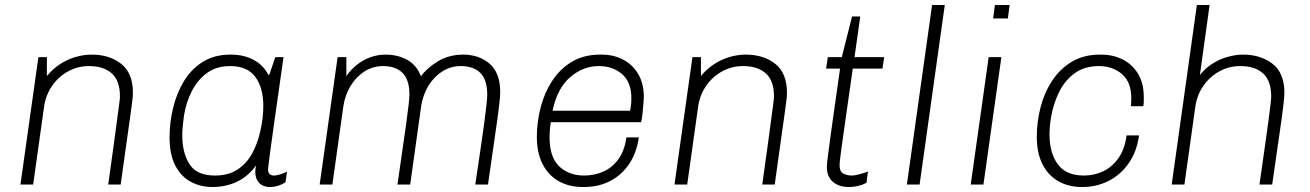

<svg xmlns="http://www.w3.org/2000/svg" viewBox="-20 -740 5252 770"><path d="M62 0 134 -511H168V-435Q190 -462 219 -481.5Q248 -501 281.5 -511Q315 -521 348 -521Q419 -521 466 -484Q513 -447 513 -368Q513 -361 512.5 -353Q512 -345 509.5 -327Q507 -309 502 -271.5Q497 -234 487.5 -168.5Q478 -103 464 0H414Q428 -98 436.5 -162Q445 -226 450 -263Q455 -300 457.5 -318.5Q460 -337 460.5 -343.5Q461 -350 461 -354Q461 -416 428.5 -445.5Q396 -475 337 -475Q292 -475 253.5 -454Q215 -433 189.5 -396.5Q164 -360 157 -314L113 0Z M832 10Q784 10 745 -11Q706 -32 683 -76Q660 -120 660 -190Q660 -248 674 -306.5Q688 -365 717 -413.5Q746 -462 792.5 -491.5Q839 -521 905 -521Q959 -521 998 -499.5Q1037 -478 1056 -440H1060L1084 -511H1117Q1105 -425 1095 -355.5Q1085 -286 1077.5 -232.5Q1070 -179 1065 -142Q1060 -105 1057.5 -85Q1055 -65 1055 -61Q1055 -48 1061.5 -42Q1068 -36 1078 -36Q1089 -36 1103.5 -40.5Q1118 -45 1131 -52L1125 -9Q1111 0 1095 5Q1079 10 1062 10Q1042 10 1027 0Q1012 -10 1006.5 -29.5Q1001 -49 1007 -77Q976 -33 931 -11.5Q886 10 832 10ZM842 -36Q895 -36 931.5 -59.5Q968 -83 990 -122.5Q1012 -162 1023 -210Q1030 -239 1033 -265Q1036 -291 1036 -315Q1036 -388 1004 -431.5Q972 -475 903 -475Q847 -475 809 -446.5Q771 -418 748.5 -373Q726 -328 718 -277Q715 -256 713 -236Q711 -216 711 -197Q711 -127 740 -81.5Q769 -36 842 -36Z M1262 0 1334 -511H1369V-435Q1388 -462 1413 -481.5Q1438 -501 1467 -511Q1496 -521 1526 -521Q1576 -521 1614 -499.5Q1652 -478 1668 -434Q1693 -468 1737 -494.5Q1781 -521 1838 -521Q1901 -521 1943.5 -484.5Q1986 -448 1986 -371Q1986 -352 1981 -310.5Q1976 -269 1965 -194.5Q1954 -120 1937 0H1886Q1898 -80 1907 -141Q1916 -202 1922 -246.5Q1928 -291 1931 -319.5Q1934 -348 1934 -361Q1934 -420 1906.5 -447.5Q1879 -475 1828 -475Q1788 -475 1754.5 -454Q1721 -433 1698.5 -396.5Q1676 -360 1669 -314L1625 0H1574Q1584 -72 1593 -132.5Q1602 -193 1608.5 -240Q1615 -287 1618.5 -318Q1622 -349 1622 -361Q1622 -420 1594.5 -447.5Q1567 -475 1516 -475Q1476 -475 1442.5 -454Q1409 -433 1386.5 -396.5Q1364 -360 1357 -314L1313 0Z M2317 10Q2262 10 2220.5 -13.5Q2179 -37 2156 -82Q2133 -127 2133 -191Q2133 -250 2148 -308.5Q2163 -367 2194 -415Q2225 -463 2273 -492Q2321 -521 2387 -521H2392Q2441 -521 2479 -501Q2517 -481 2539.5 -443Q2562 -405 2562 -351Q2562 -345 2560.5 -326.5Q2559 -308 2557 -286.5Q2555 -265 2551 -250H2189Q2186 -231 2185 -216.5Q2184 -202 2184 -190Q2184 -109 2223 -72.5Q2262 -36 2322 -36Q2365 -36 2401 -52.5Q2437 -69 2461 -103Q2485 -137 2492 -189H2542Q2533 -126 2502.5 -81.5Q2472 -37 2426 -13.5Q2380 10 2322 10ZM2196 -296H2507Q2511 -318 2511.5 -328.5Q2512 -339 2512 -346Q2512 -411 2474.5 -443Q2437 -475 2382 -475Q2318 -475 2266.5 -430.5Q2215 -386 2196 -296Z M2685 0 2757 -511H2791V-435Q2813 -462 2842 -481.5Q2871 -501 2904.5 -511Q2938 -521 2971 -521Q3042 -521 3089 -484Q3136 -447 3136 -368Q3136 -361 3135.5 -353Q3135 -345 3132.5 -327Q3130 -309 3125 -271.5Q3120 -234 3110.5 -168.5Q3101 -103 3087 0H3037Q3051 -98 3059.5 -162Q3068 -226 3073 -263Q3078 -300 3080.5 -318.5Q3083 -337 3083.5 -343.5Q3084 -350 3084 -354Q3084 -416 3051.5 -445.5Q3019 -475 2960 -475Q2915 -475 2876.5 -454Q2838 -433 2812.5 -396.5Q2787 -360 2780 -314L2736 0Z M3384 10Q3345 10 3320.5 -10.5Q3296 -31 3296 -71Q3296 -79 3300 -112.5Q3304 -146 3311.5 -199.5Q3319 -253 3328.5 -320.5Q3338 -388 3349 -465H3293L3300 -511H3356L3397 -674H3430L3407 -511H3526L3519 -465H3400Q3386 -364 3373.5 -279.5Q3361 -195 3354 -141.5Q3347 -88 3347 -79Q3347 -51 3362.5 -43.5Q3378 -36 3397 -36Q3408 -36 3428 -41.5Q3448 -47 3461 -52L3455 -7Q3446 -2 3434 2Q3422 6 3409.5 8Q3397 10 3384 10Z M3617 0 3718 -720H3769L3668 0Z M3873 0 3945 -511H3996L3924 0ZM3963 -666 3970 -720H4029L4022 -666Z M4319 10Q4265 10 4224 -13.5Q4183 -37 4160.5 -82Q4138 -127 4138 -191Q4138 -251 4153 -309.5Q4168 -368 4199.5 -416Q4231 -464 4278.5 -492.5Q4326 -521 4392 -521H4395Q4445 -521 4483.5 -501Q4522 -481 4544.5 -443.5Q4567 -406 4567 -351Q4567 -342 4567 -333Q4567 -324 4565 -314H4515Q4516 -322 4516.5 -330.5Q4517 -339 4517 -346Q4517 -411 4479.5 -443Q4442 -475 4387 -475Q4329 -475 4289.5 -446Q4250 -417 4227 -370Q4204 -323 4195 -269Q4192 -251 4190.5 -233.5Q4189 -216 4189 -200Q4189 -127 4222 -81.5Q4255 -36 4327 -36Q4368 -36 4404 -53Q4440 -70 4465.5 -106Q4491 -142 4498 -197H4548Q4539 -131 4506 -84.5Q4473 -38 4425 -14Q4377 10 4321 10Z M4679 0 4780 -720H4831L4792 -439Q4813 -466 4842 -484.5Q4871 -503 4903.5 -512Q4936 -521 4965 -521Q5036 -521 5083.5 -484Q5131 -447 5131 -368Q5131 -352 5126 -310.5Q5121 -269 5110 -194Q5099 -119 5082 0H5031Q5044 -91 5053 -154.5Q5062 -218 5067.5 -258.5Q5073 -299 5075.5 -322Q5078 -345 5078 -354Q5078 -416 5045.5 -445.5Q5013 -475 4954 -475Q4909 -475 4870.5 -454Q4832 -433 4806.5 -396.5Q4781 -360 4774 -314L4730 0Z"/></svg>

Font: Chivo Medium Thin
Style: Italic
Weight: 250
Italic angle: -8.05°
Version: Version 2.002